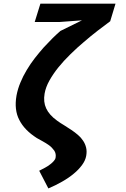

<svg xmlns="http://www.w3.org/2000/svg" viewBox="-20 -770 690 1048"><path d="M610.5 -750H200.5L169.5 -650H305.5L427.5 -659L309.5 -601Q283.5 -578 266.5 -561Q240.5 -535 218.5 -511Q196 -485.5 170 -452.5Q147 -423 126 -388Q105 -353 91.5 -319.5Q77 -285.5 70 -248Q56.5 -170 85.5 -115Q113.5 -59.5 181 -16.5Q190 -11 212.5 1Q231 11 248.5 23.5Q264 35 276.5 52.5Q287 69.5 283.5 90Q282 100 274 108.5Q266 118 254 127Q241.5 137 226.5 145Q211 154 194 162L244 258.5Q282 242.5 319 221.5Q356 200.5 382.5 178Q409 156.5 428 130.5Q446 106 450.5 81Q455 55.5 450 35.5Q445 15 433.5 -2Q422.5 -19 405.5 -33.5Q390 -47 370 -60.5Q344 -77.5 330.5 -86Q310 -98 291.5 -111.5Q248.5 -142.5 232 -178.5Q215.5 -214 223.5 -259.5Q229.5 -294 249.5 -330Q271 -368 298.5 -402Q327.5 -438 363.5 -473Q401 -510 437.5 -540.5Q475 -573 512.5 -602Q554 -634 581.5 -654Z"/></svg>

Font: B612
Style: Regular
Weight: 700
Italic angle: -10°
Designer: Nicolas Chauveau, Thomas Paillot, Jonathan Favre-Lamarine, Jean-Luc Vinot
Foundry: AIRBUS
Version: Version 1.008